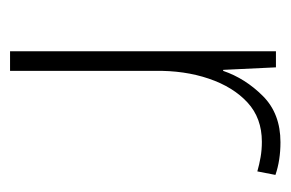

<svg xmlns="http://www.w3.org/2000/svg" viewBox="-118 -460 578 382"><g transform="rotate(90 171.0 -269.0)"><path d="M263 -538Q299 -538 328 -528L321 -492Q307 -496 292.5 -498.5Q278 -501 262 -501Q215 -501 184 -472.5Q153 -444 136.5 -395.5Q120 -347 121 -288V0H82V-529H114L119 -424H121Q136 -468 171 -503Q206 -538 263 -538Z"/></g></svg>

Font: Noto Sans Gurmukhi SemiCondensed ExtraLight
Style: Regular
Weight: 200
Width: 4
Designer: Jelle Bosma - Monotype Design Team
Foundry: Monotype Imaging Inc.
Version: Version 2.004; ttfautohint (v1.8.4.7-5d5b)